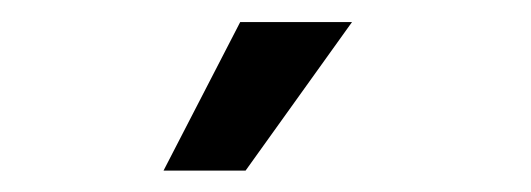

<svg xmlns="http://www.w3.org/2000/svg" viewBox="-20 -758 487 176"><path d="M129.9 -601.6 200.2 -737.8H302.7L205.1 -601.6Z"/></svg>

Font: Inter Cardless Tabular
Style: Regular
Weight: 400
Designer: Rasmus Andersson
Foundry: rsms
Version: Version 4.000;git-4fc901f